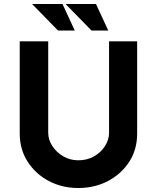

<svg xmlns="http://www.w3.org/2000/svg" viewBox="-20 -946 796 974"><path d="M224.6 -272.5Q224.6 -237.3 245.6 -205.1Q266.6 -172.9 301.3 -152.8Q335.9 -132.8 377 -132.8Q421.9 -132.8 457 -152.8Q492.2 -172.9 512.7 -205.1Q533.2 -237.3 533.2 -272.5V-736.3H675.8V-268.6Q675.8 -187.5 635.7 -125.5Q595.7 -63.5 527.8 -27.8Q460 7.8 377 7.8Q294.9 7.8 227.5 -27.8Q160.2 -63.5 120.1 -126Q80.1 -188.5 80.1 -268.6V-736.3H224.6ZM142.6 -925.8H296.9L359.4 -791H274.4ZM312.5 -925.8H466.8L529.3 -791H444.3Z"/></svg>

Font: Josefin Sans CFJ
Style: Bold
Weight: 700
Designer: Santiago Orozco
Foundry: Typemade
Version: Version 2.001